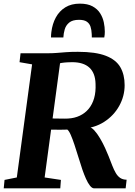

<svg xmlns="http://www.w3.org/2000/svg" viewBox="-22 -1036 742 1056"><path d="M-1.5 0 3 -46.5 70.5 -60 154.5 -682 85.5 -694 91 -743H237Q267.5 -743 291.2 -745Q315 -747 341.5 -749Q368 -751 406.5 -751Q504 -751 560 -729.2Q616 -707.5 639.8 -666.5Q663.5 -625.5 663.5 -567.5Q663.5 -507 633.5 -453.2Q603.5 -399.5 550.5 -365.5Q497.5 -331.5 428.5 -328.5L463.5 -337.5Q479 -338 495.8 -320Q512.5 -302 528.2 -275.2Q544 -248.5 556.2 -221.5Q568.5 -194.5 575.5 -176.5Q586.5 -148.5 595.5 -125.2Q604.5 -102 614.8 -84.5Q625 -67 639 -57.5Q653 -48 674.5 -47.5L669 0H496Q484.5 0 473 -14.5Q461.5 -29 451 -52.5Q440.5 -76 431 -103.5Q419.5 -137.5 408.8 -173Q398 -208.5 387.5 -240Q377 -271.5 367.2 -294Q357.5 -316.5 348 -323.5Q345 -323 333 -322.8Q321 -322.5 305.2 -322.5Q289.5 -322.5 274.2 -322.8Q259 -323 248.5 -323L255 -384.5Q264 -384.5 278.2 -384.2Q292.5 -384 307.8 -383.8Q323 -383.5 335.2 -383.5Q347.5 -383.5 352 -384Q388.5 -386 417.2 -399.8Q446 -413.5 466 -437.8Q486 -462 495.8 -496.2Q505.5 -530.5 503.5 -575Q502 -634.5 469.5 -664.2Q437 -694 375 -694Q365.5 -694 349 -693.2Q332.5 -692.5 315.5 -689.8Q298.5 -687 286 -680.5L312.5 -719.5L223.5 -60L313 -46.5L309.5 0ZM417 -1016Q460 -1016 487 -1001.2Q514 -986.5 528.8 -963Q543.5 -939.5 549 -913Q554.5 -886.5 554.5 -862Q554.5 -854 553.8 -845.8Q553 -837.5 551.5 -830H483Q483 -835 482.8 -839.8Q482.5 -844.5 482.5 -849Q481.5 -872 475.8 -889.5Q470 -907 455.2 -917Q440.5 -927 412.5 -927Q376.5 -927 358.2 -911.5Q340 -896 333.8 -873.8Q327.5 -851.5 326.5 -830H258.5Q258.5 -838 259 -845.2Q259.5 -852.5 260.5 -860Q266 -905 285.2 -940.2Q304.5 -975.5 337.5 -995.8Q370.5 -1016 417 -1016Z"/></svg>

Font: Merriweather 28pt ExtraBold
Style: Italic
Weight: 800
Italic angle: -7.8°
Version: Version 2.101